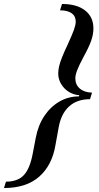

<svg xmlns="http://www.w3.org/2000/svg" viewBox="-100 -804 498 966"><path d="M212 -784Q286 -784 328 -751.5Q370 -719 370 -661Q370 -631 358.5 -598.5Q347 -566 320 -517Q299 -478 289 -452.5Q279 -427 279 -410Q279 -378 301.5 -358.5Q324 -339 363 -338L353 -305Q287 -305 247 -268Q207 -231 195 -162L179 -74Q162 28 97 85Q32 142 -80 142L-70 110Q-11 110 20 77Q51 44 65 -33L80 -111Q92 -174 123 -220.5Q154 -267 199 -293Q244 -319 297 -319L299 -325Q270 -327 246 -342Q222 -357 207.5 -381.5Q193 -406 193 -434Q193 -452 197.5 -471Q202 -490 212.5 -516.5Q223 -543 241 -581Q264 -631 272.5 -655.5Q281 -680 281 -695Q281 -723 260.5 -737.5Q240 -752 202 -752Z"/></svg>

Font: Baskervville SemiBold
Style: Italic
Weight: 600
Italic angle: -18°
Version: Version 1.100